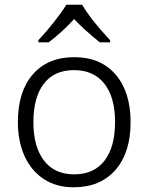

<svg xmlns="http://www.w3.org/2000/svg" viewBox="-20 -786 631 816"><path d="M143 -615Q176 -650 209.5 -692.5Q243 -735 262 -766H329Q365 -704 448 -615V-606H404Q334 -663 295 -705Q246 -651 187 -606H143ZM56 -267Q56 -397 119.5 -470Q183 -543 296 -543Q408 -543 471.5 -469Q535 -395 535 -267Q535 -137 470.5 -63.5Q406 10 293 10Q219 10 165.5 -25.5Q112 -61 84 -123.5Q56 -186 56 -267ZM469 -267Q469 -373 423.5 -430.5Q378 -488 294 -488Q211 -488 166.5 -430.5Q122 -373 122 -267Q122 -162 167 -103.5Q212 -45 295 -45Q379 -45 424 -103Q469 -161 469 -267Z"/></svg>

Font: OpenSansMMV
Style: Light
Weight: 300
Foundry: Ascender Corporation
Version: Version 4.001